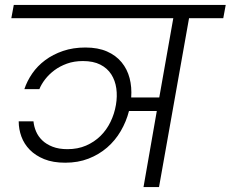

<svg xmlns="http://www.w3.org/2000/svg" viewBox="-20 -760 937 780"><path d="M36 -740H897L887 -686H748L626 0H563L617 -309H504Q493 -266 470.5 -227.5Q448 -189 415 -160.5Q382 -132 339.5 -115.5Q297 -99 245 -99Q195 -99 159.5 -113.5Q124 -128 101 -151.5Q78 -175 67 -205Q56 -235 56 -267H116Q118 -246 126.5 -226Q135 -206 151.5 -190Q168 -174 193.5 -164Q219 -154 254 -154Q296 -154 329.5 -168.5Q363 -183 388 -207.5Q413 -232 429 -265Q445 -298 451 -334Q457 -369 452.5 -401Q448 -433 432 -458Q416 -483 387.5 -497.5Q359 -512 317 -512Q281 -512 252 -501.5Q223 -491 201 -474.5Q179 -458 163.5 -438Q148 -418 140 -398H79Q90 -431 111 -461.5Q132 -492 163.5 -515.5Q195 -539 236 -553Q277 -567 327 -567Q378 -567 414.5 -551Q451 -535 474 -507Q497 -479 506.5 -442.5Q516 -406 513 -364H627L684 -686H26Z"/></svg>

Font: SVN-Poppins Light
Style: Italic
Weight: 300
Italic angle: -10°
Designer: Ninad Kale (Devanagari), Jonny Pinhorn (Latin)
Foundry: Indian Type Foundry
Version: Version 3.002 2017; ttfautohint (v1.8.3)